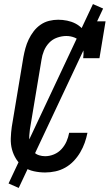

<svg xmlns="http://www.w3.org/2000/svg" viewBox="-20 -840 540 944"><path d="M202 8Q174 8 146.5 2Q119 -4 97 -19Q75 -34 60.5 -56.5Q46 -79 39 -105Q32 -131 33 -160Q34 -189 38 -217L95 -559Q99 -581 105 -603Q111 -625 121 -646Q131 -667 145.5 -686Q160 -705 179.5 -718.5Q199 -732 221.5 -737.5Q244 -743 266 -743Q288 -743 310 -738.5Q332 -734 350.5 -724.5Q369 -715 383.5 -700Q398 -685 407 -666L419 -735H499L469 -554H389Q392 -575 390 -596Q388 -617 376.5 -632.5Q365 -648 346 -655.5Q327 -663 306 -663Q284 -663 261 -655Q238 -647 221.5 -629.5Q205 -612 196 -590Q187 -568 184 -546L127 -204Q125 -189 124 -173.5Q123 -158 125 -143Q127 -128 132.5 -114.5Q138 -101 148 -91Q158 -81 172.5 -76.5Q187 -72 202 -72Q224 -72 245.5 -81Q267 -90 282.5 -107Q298 -124 307 -144.5Q316 -165 320 -187H410Q405 -162 396.5 -138Q388 -114 374.5 -91Q361 -68 342.5 -48.5Q324 -29 301 -16Q278 -3 252.5 2.5Q227 8 202 8ZM72 84 22 62 437 -820 487 -798Z"/></svg>

Font: Iosevka Curly Slab MdObl
Style: Regular
Weight: 500
Italic angle: -9°
Monospace: yes
Designer: Belleve Invis
Foundry: Belleve Invis
Version: Version 11.0.0; ttfautohint (v1.8.3)